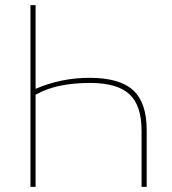

<svg xmlns="http://www.w3.org/2000/svg" viewBox="-20 -730 673 750"><path d="M119 -710V-383Q219 -426 330 -426Q447 -426 500 -377.5Q553 -329 553 -222V0H533V-220Q533 -318 485.5 -362Q438 -406 332 -406Q199 -406 119 -360V0H99V-710Z"/></svg>

Font: Raleway-v4020 Thin
Style: Regular
Weight: 250
Designer: Matt McInerney, Pablo Impallari, Rodrigo Fuenzalida
Foundry: Matt McInerney, Pablo Impallari, Rodrigo Fuenzalida
Version: Version 4.020;PS 004.020;hotconv 1.0.88;makeotf.lib2.5.64775